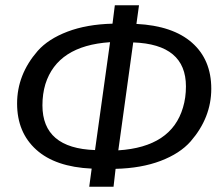

<svg xmlns="http://www.w3.org/2000/svg" viewBox="-20 -709 844 729"><path d="M686 -380.9Q686 -541 485.8 -547.9L429.2 -138.2Q630.9 -150.9 674.8 -300.8Q686 -337.9 686 -380.9ZM141.1 -309.1Q141.1 -146 340.8 -139.2L397.9 -548.8Q198.2 -535.6 152.3 -389.6Q141.1 -352.1 141.1 -309.1ZM782.2 -372.1Q782.2 -262.2 703.6 -171.9Q663.1 -126 589.8 -98.1Q516.6 -70.3 418.9 -67.9L411.1 0H318.8L328.1 -68.8Q189.9 -75.2 117.7 -140.6Q44.9 -206.1 44.9 -315.9Q44.9 -425.8 123 -515.6Q163.1 -561 236.3 -588.9Q309.6 -616.7 407.2 -619.1L416 -689H507.8L498 -618.2Q635.7 -611.3 709 -546.9Q782.2 -482.4 782.2 -372.1Z"/></svg>

Font: FiraSans-Italic
Style: Italic
Weight: 400
Italic angle: -8°
Designer: Carrois Corporate & Edenspiekermann AG
Foundry: Carrois Corporate GbR & Edenspiekermann AG
Version: Version 3.106;PS 003.106;hotconv 1.0.70;makeotf.lib2.5.58329